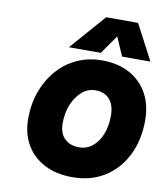

<svg xmlns="http://www.w3.org/2000/svg" viewBox="-96 -980 922 1067"><g transform="rotate(10 364.5 -446.0)"><path d="M416 -900H596L701 -700H541L495 -806L421 -700H241ZM87 -270Q87 -353 112.5 -423.5Q138 -494 184.5 -547.5Q231 -601 295 -630.5Q359 -660 437 -660Q526 -660 591.5 -624.5Q657 -589 693 -524.5Q729 -460 729 -372Q729 -262 686.5 -176Q644 -90 566.5 -41Q489 8 384 8Q294 8 227 -26.5Q160 -61 123.5 -123.5Q87 -186 87 -270ZM537 -366Q537 -425 508.5 -457.5Q480 -490 428 -490Q387 -490 353.5 -461.5Q320 -433 300 -385Q280 -337 280 -278Q280 -223 310 -192.5Q340 -162 393 -162Q435 -162 467.5 -188Q500 -214 518.5 -260Q537 -306 537 -366Z"/></g></svg>

Font: Overused Grotesk Black
Style: Italic
Weight: 900
Italic angle: -10°
Version: Version 0.003